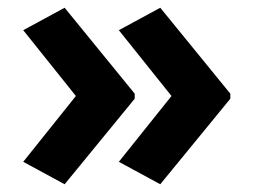

<svg xmlns="http://www.w3.org/2000/svg" viewBox="-20 -522 655 496"><path d="M575 -267 394 -46 287 -104 423 -274 287 -444 394 -502 575 -280ZM328 -267 147 -46 40 -104 176 -274 40 -444 147 -502 328 -280Z"/></svg>

Font: Noto Sans New Tai Lue
Style: Regular
Weight: 400
Designer: Monotype Design Team
Foundry: Monotype Imaging Inc.
Version: Version 2.003